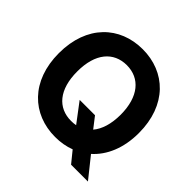

<svg xmlns="http://www.w3.org/2000/svg" viewBox="-199 -917 1156 1156"><g transform="rotate(45 379.0 -338.5)"><path d="M325.6 -252.8 418.3 -130C405.9 -127.5 392.8 -126.4 378.9 -126.4C266.7 -126.1 193.9 -209.5 194.2 -363.6C193.9 -517.8 266.7 -601.2 378.9 -601.6C490.1 -601.2 563.2 -517.8 563.6 -363.6C563.2 -284.4 544 -223.7 509.9 -183.6L456.3 -252.8ZM38 -363.6C38 -126.8 184.7 9.9 378.9 9.9C424.4 9.9 467.3 2.5 506.4 -12.4L565 59.7H708.5L604 -71C675.1 -134.6 719.1 -234 719.1 -363.6C719.1 -601.6 571.4 -737.2 378.9 -737.2C184.7 -737.2 38 -601.6 38 -363.6Z"/></g></svg>

Font: RED Number
Style: Bold
Weight: 700
Designer: RED UED
Foundry: rsms
Version: Version 1.003;FEAKit 1.0